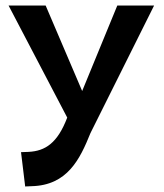

<svg xmlns="http://www.w3.org/2000/svg" viewBox="-20 -471 592 694"><path d="M11 -451 223 -46C188 46 144 75 83 78L56 79L71 203L94 202C224 199 269 104 307 10L537 -451H404L277 -142L145 -451Z"/></svg>

Font: Charger Sport
Style: UltNrw
Weight: 1000
Designer: Jasper
Foundry: Cannot Into Space Fonts
Version: Version 1.1